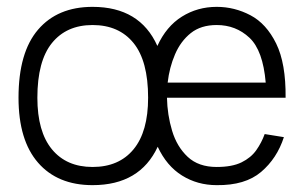

<svg xmlns="http://www.w3.org/2000/svg" viewBox="-20 -530 887 560"><path d="M250 10Q148 10 91 -55.5Q34 -121 34 -245Q34 -377 91 -443.5Q148 -510 250 -510Q388 -510 439 -396Q465 -453 510.5 -481.5Q556 -510 612 -510Q664 -510 710.5 -485.5Q757 -461 785.5 -403Q814 -345 813 -245H467Q468 -195 482 -148.5Q496 -102 527.5 -72.5Q559 -43 612 -43Q657 -43 684.5 -56.5Q712 -70 727.5 -92Q743 -114 752 -139L808 -130Q788 -68 741.5 -28.5Q695 11 612 10Q556 10 511 -18Q466 -46 440 -102Q388 10 250 10ZM250 -43Q327 -43 369.5 -94.5Q412 -146 412 -245Q412 -352 369.5 -404.5Q327 -457 250 -457Q174 -457 131.5 -404.5Q89 -352 89 -245Q89 -146 131.5 -94.5Q174 -43 250 -43ZM612 -457Q566 -457 536.5 -433.5Q507 -410 490.5 -371.5Q474 -333 469 -289H755Q747 -383 707.5 -420Q668 -457 612 -457Z"/></svg>

Font: Haskoy Light
Style: Regular
Weight: 300
Designer: Ertekin Erdin
Foundry: Ertekin Erdin
Version: Version 2.000; ttfautohint (v1.8.4.7-5d5b)